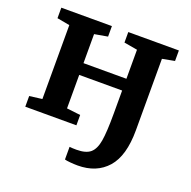

<svg xmlns="http://www.w3.org/2000/svg" viewBox="-132 -686 1006 1013"><g transform="rotate(20 371.0 -179.5)"><path d="M408 197Q390 197 367 195Q344 193 335 190V119Q351 121 374 121Q427 121 452 99.5Q477 78 485.5 28Q494 -22 494 -125V-255H253V-67L330 -58V0H43V-60L114 -69V-484L43 -497V-556H327V-497L253 -484V-321H494V-484L419 -497V-556H703V-497L634 -484V-83Q634 61 574 129Q514 197 408 197Z"/></g></svg>

Font: Koeln Type Serif
Style: Bold
Weight: 700
Designer: Eben Sorkin
Foundry: Eben Sorkin
Version: Version 2.002